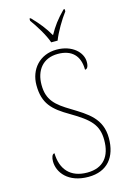

<svg xmlns="http://www.w3.org/2000/svg" viewBox="-139 -998 727 1074"><g transform="rotate(-15 225.0 -460.5)"><path d="M228 -771H265C282 -816 320 -880 349 -918V-931H342C297 -885 275 -855 248 -807C220 -855 196 -885 152 -931H145V-918C173 -880 213 -816 228 -771ZM235 10C346 10 401 -62 401 -170C401 -285 323 -329 239 -381C157 -430 114 -467 114 -555C114 -637 158 -699 246 -699C326 -699 371 -656 371 -574C384 -574 392 -587 392 -614C392 -671 334 -724 246 -724C147 -724 86 -651 86 -561C86 -454 133 -410 226 -356C331 -294 373 -255 373 -166C373 -73 329 -15 235 -15C137 -15 87 -74 85 -167C71 -167 65 -146 65 -125C65 -61 118 10 235 10Z"/></g></svg>

Font: Noto Serif Armenian SemiCondensed Thin
Style: Regular
Weight: 100
Width: 4
Designer: Monotype Design Team
Foundry: Monotype Imaging Inc.
Version: Version 2.008